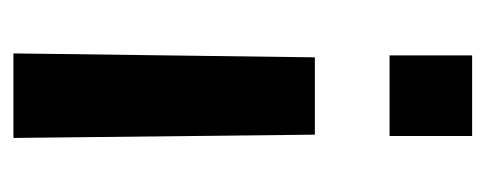

<svg xmlns="http://www.w3.org/2000/svg" viewBox="-244 -296 740 293"><g transform="rotate(90 126.5 -150.0)"><path d="M186 -260 191 200H62L68 -260ZM188 -500V-374H65V-500Z"/></g></svg>

Font: SUSE Thin SemiBold
Style: Regular
Weight: 600
Version: Version 1.000